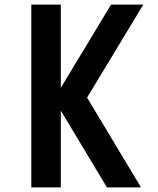

<svg xmlns="http://www.w3.org/2000/svg" viewBox="-20 -820 690 840"><path d="M117 -800H246V0H117ZM448 0 216 -386 466 -800H607L361 -393L597 0Z"/></svg>

Font: Martian Mono SemiCondensed Medium
Style: Regular
Weight: 500
Width: 4
Designer: Roman Shamin
Foundry: Evil Martians
Version: Version 1.000